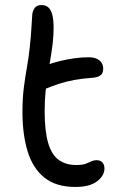

<svg xmlns="http://www.w3.org/2000/svg" viewBox="-20 -728 477 761"><path d="M279 13Q202 13 156 -24Q110 -61 89.5 -128Q69 -195 69 -284Q69 -338 74.5 -381Q80 -424 87 -463Q94 -502 98 -541Q103 -588 104.5 -617.5Q106 -647 108 -672Q110 -686 118 -697Q126 -708 145 -708Q177 -708 187 -670.5Q197 -633 189 -557Q184 -517 178.5 -486Q173 -455 168.5 -425.5Q164 -396 160.5 -363.5Q157 -331 157 -288Q157 -208 171 -161Q185 -114 213 -94Q241 -74 282 -74Q307 -74 320 -79Q333 -84 342 -88.5Q351 -93 364 -93Q378 -93 386 -84Q394 -75 394 -60Q394 -32 365 -9.5Q336 13 279 13ZM158 -375Q132 -363 117.5 -373Q103 -383 103 -402Q103 -423 113.5 -439Q124 -455 165 -470Q189 -479 217.5 -486Q246 -493 275 -497Q304 -501 330 -501Q350 -501 362.5 -495.5Q375 -490 382 -480Q389 -470 389 -455Q389 -438 379 -430Q369 -422 349 -420Q307 -417 274.5 -411Q242 -405 214.5 -396Q187 -387 158 -375Z"/></svg>

Font: Shantell Sans Light
Style: Regular
Weight: 400
Version: Version 1.011;[c5ecc13dd]